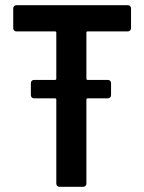

<svg xmlns="http://www.w3.org/2000/svg" viewBox="-20 -720 556 740"><path d="M473 -599H318Q313 -599 313 -594V-417Q313 -412 318 -412H396Q401 -412 404.5 -408.5Q408 -405 408 -400V-353Q408 -348 404.5 -344.5Q401 -341 396 -341H318Q313 -341 313 -336V-12Q313 -7 309.5 -3.5Q306 0 301 0H209Q204 0 200.5 -3.5Q197 -7 197 -12V-336Q197 -341 192 -341H111Q106 -341 102.5 -344.5Q99 -348 99 -353V-400Q99 -405 102.5 -408.5Q106 -412 111 -412H192Q197 -412 197 -417V-594Q197 -599 192 -599H43Q38 -599 34.5 -602.5Q31 -606 31 -611V-688Q31 -693 34.5 -696.5Q38 -700 43 -700H473Q478 -700 481.5 -696.5Q485 -693 485 -688V-611Q485 -606 481.5 -602.5Q478 -599 473 -599Z"/></svg>

Font: Barlow Semi Condensed SemiBold
Style: Regular
Weight: 600
Width: 4
Designer: Jeremy Tribby
Foundry: Tribby Type
Version: Version 1.408